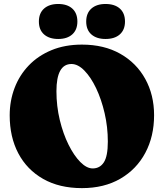

<svg xmlns="http://www.w3.org/2000/svg" viewBox="-20 -950 844 990"><path d="M402.5 -720Q516.5 -720 600 -672.8Q683.5 -625.5 729 -543Q774.5 -460.5 774.5 -356Q774.5 -246.5 729.2 -161.8Q684 -77 600.5 -28.5Q517 20 402.5 20Q286 20 202.5 -27.5Q119 -75 74.5 -159.2Q30 -243.5 30 -355Q30 -430 55 -496Q80 -562 128 -612.2Q176 -662.5 245.2 -691.2Q314.5 -720 402.5 -720ZM536 -220Q536 -295 519.5 -366.2Q503 -437.5 475.8 -494.8Q448.5 -552 415.2 -586Q382 -620 348.5 -620Q271 -620 271 -480Q271 -403 288.2 -331.5Q305.5 -260 333.5 -203.8Q361.5 -147.5 394.2 -114.5Q427 -81.5 458 -81.5Q495 -81.5 515.5 -113Q536 -144.5 536 -220ZM280 -749Q234 -749 207.2 -772.5Q180.5 -796 180.5 -839Q180.5 -882 207.2 -905.8Q234 -929.5 280 -929.5Q326.5 -929.5 352.8 -905.8Q379 -882 379 -839Q379 -796.5 352.8 -772.8Q326.5 -749 280 -749ZM524 -749Q478 -749 451.2 -772.5Q424.5 -796 424.5 -839Q424.5 -882 451.2 -905.8Q478 -929.5 524 -929.5Q571.5 -929.5 598 -905.8Q624.5 -882 624.5 -839Q624.5 -796.5 598 -772.8Q571.5 -749 524 -749Z"/></svg>

Font: Fraunces 9pt SuperSoft Black
Style: Regular
Weight: 900
Version: Version 1.000;[b76b70a41]